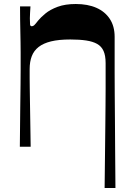

<svg xmlns="http://www.w3.org/2000/svg" viewBox="-20 -732 659 958"><path d="M79 0Q80 -117 81 -192Q82 -267 82.5 -312Q83 -357 83 -383Q83 -409 83 -427.5Q83 -446 83 -470Q83 -495 82.5 -521Q82 -547 81.5 -574.5Q81 -602 80.5 -633Q80 -664 80 -700H132Q131 -683 130 -667.5Q129 -652 129 -641Q129 -618 130 -609.5Q131 -601 139 -601Q145 -601 151 -606.5Q157 -612 170 -629Q183 -645 206.5 -664.5Q230 -684 267.5 -698Q305 -712 358 -712Q418 -712 461 -693Q504 -674 528 -637.5Q552 -601 552 -548Q552 -506 552 -462Q552 -418 552 -369Q552 -320 552.5 -262.5Q553 -205 553.5 -136Q554 -67 554.5 18Q555 103 556 206H502Q503 108 504 32Q505 -44 505.5 -103Q506 -162 506.5 -207Q507 -252 507 -288Q507 -324 507 -355.5Q507 -387 507 -417Q507 -455 496.5 -478Q486 -501 464.5 -513Q443 -525 410 -530Q377 -535 331 -535Q273 -535 234.5 -525.5Q196 -516 172.5 -497.5Q149 -479 138.5 -451.5Q128 -424 128 -388Q128 -365 128 -342.5Q128 -320 128.5 -292Q129 -264 129.5 -224.5Q130 -185 131 -131Q132 -77 133 0Z"/></svg>

Font: Ojuju SemiBold
Style: Regular
Weight: 600
Designer: Chisaokwu Joboson, Mirko Velimirovic
Foundry: Udi Foundry
Version: Version 1.000